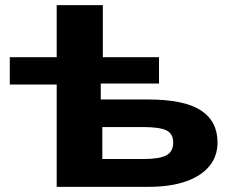

<svg xmlns="http://www.w3.org/2000/svg" viewBox="-20 -725 923 745"><path d="M200 0V-397H18V-503H200V-705H379V-503H597V-401H371V-339H554Q694 -339 759 -297Q824 -255 824 -172Q824 -119 792.5 -80.5Q761 -42 701 -21Q641 0 556 0ZM377 -108H536Q598 -108 625 -122Q652 -136 652 -172Q652 -207 625 -219.5Q598 -232 536 -232H377Z"/></svg>

Font: Nunito Sans 7pt Expanded ExtraBold
Style: Regular
Weight: 800
Width: 7
Designer: Vernon Adams
Foundry: Vernon Adams
Version: Version 3.101;gftools[0.9.27]